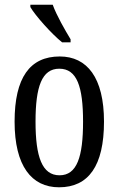

<svg xmlns="http://www.w3.org/2000/svg" viewBox="-20 -786 504 816"><path d="M244 -606H280V-619C257 -657 220 -721 204 -766H109V-756C129 -721 199 -642 244 -606ZM231 10C356 10 422 -81 422 -269C422 -456 350 -546 234 -546C107 -546 42 -456 42 -269C42 -81 114 10 231 10ZM233 -41C159 -41 131 -119 131 -269C131 -418 158 -494 232 -494C307 -494 333 -418 333 -269C333 -119 307 -41 233 -41Z"/></svg>

Font: Noto Serif Armenian ExtraCondensed
Style: Regular
Weight: 400
Width: 2
Designer: Monotype Design Team
Foundry: Monotype Imaging Inc.
Version: Version 2.008